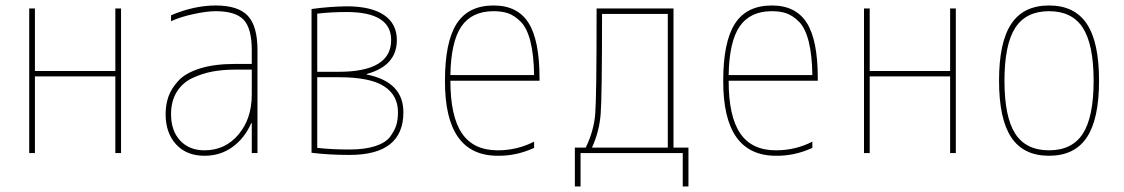

<svg xmlns="http://www.w3.org/2000/svg" viewBox="-20 -550 4040 690"><path d="M394.5 -519.5H415V0H394.5V-275.4H105.5V0H85V-519.5H105.5V-294.9H394.5Z M884.8 -107.4H882.8Q859.4 -53.7 815.9 -22Q772.5 9.8 714.8 9.8Q650.4 9.8 612.8 -31.2Q575.2 -72.3 575.2 -139.6Q575.2 -173.8 585.4 -203.1Q595.7 -232.4 621.6 -260.3Q647.5 -288.1 699.2 -304.2Q751 -320.3 825.2 -320.3H884.8V-370.1Q884.8 -447.3 856 -478.5Q827.1 -509.8 754.9 -509.8Q723.6 -509.8 675.8 -499.5Q627.9 -489.3 594.7 -473.6V-495.1Q677.7 -530.3 754.9 -530.3Q835.9 -530.3 870.6 -493.2Q905.3 -456.1 905.3 -370.1V0H884.8ZM884.8 -299.8H825.2Q781.2 -299.8 744.1 -293Q707 -286.1 671.4 -269.5Q635.7 -252.9 615.2 -219.7Q594.7 -186.5 594.7 -139.6Q594.7 -80.1 627.4 -44.9Q660.2 -9.8 714.8 -9.8Q789.1 -9.8 836.9 -66.4Q884.8 -123 884.8 -210Z M1385.7 -406.2Q1385.7 -506.8 1225.6 -506.8Q1169.9 -506.8 1120.1 -501V-292H1197.3Q1385.7 -292 1385.7 -406.2ZM1429.7 -146.5Q1429.7 6.8 1236.3 6.8Q1162.1 6.8 1099.6 -1V-517.6Q1163.1 -526.4 1225.6 -527.3Q1313.5 -527.3 1359.9 -496.1Q1406.2 -464.8 1406.2 -406.2Q1406.2 -313.5 1297.9 -284.2V-282.2Q1429.7 -255.9 1429.7 -146.5ZM1410.2 -146.5Q1410.2 -208 1359.9 -240.2Q1309.6 -272.5 1197.3 -272.5H1120.1V-18.6Q1171.9 -12.7 1236.3 -12.7Q1291 -12.7 1328.6 -24.9Q1366.2 -37.1 1382.3 -59.1Q1398.4 -81.1 1404.3 -100.6Q1410.2 -120.1 1410.2 -146.5Z M1753.9 -530.3Q1839.8 -530.3 1879.4 -467.8Q1918.9 -405.3 1918.9 -269.5V-259.8H1598.6Q1598.6 -131.8 1640.1 -70.8Q1681.6 -9.8 1768.6 -9.8Q1838.9 -9.8 1899.4 -41V-18.6Q1835.9 10.7 1768.6 9.8Q1578.1 9.8 1579.1 -259.8Q1579.1 -399.4 1621.1 -464.8Q1663.1 -530.3 1753.9 -530.3ZM1598.6 -280.3H1899.4Q1898.4 -352.5 1886.2 -400.9Q1874 -449.2 1851.6 -471.7Q1829.1 -494.1 1806.6 -502Q1784.2 -509.8 1753.9 -509.8Q1675.8 -509.8 1638.2 -455.1Q1600.6 -400.4 1598.6 -280.3Z M2379.9 -19.5V-500H2143.6Q2143.6 -205.1 2138.7 -141.1Q2133.8 -77.1 2107.4 -19.5ZM2085 -19.5Q2114.3 -80.1 2119.1 -140.6Q2124 -201.2 2124 -500V-519.5H2400.4V-19.5H2454.1V120.1H2433.6V0H2066.4V120.1H2045.9V-19.5Z M2753.9 -530.3Q2839.8 -530.3 2879.4 -467.8Q2918.9 -405.3 2918.9 -269.5V-259.8H2598.6Q2598.6 -131.8 2640.1 -70.8Q2681.6 -9.8 2768.6 -9.8Q2838.9 -9.8 2899.4 -41V-18.6Q2835.9 10.7 2768.6 9.8Q2578.1 9.8 2579.1 -259.8Q2579.1 -399.4 2621.1 -464.8Q2663.1 -530.3 2753.9 -530.3ZM2598.6 -280.3H2899.4Q2898.4 -352.5 2886.2 -400.9Q2874 -449.2 2851.6 -471.7Q2829.1 -494.1 2806.6 -502Q2784.2 -509.8 2753.9 -509.8Q2675.8 -509.8 2638.2 -455.1Q2600.6 -400.4 2598.6 -280.3Z M3394.5 -519.5H3415V0H3394.5V-275.4H3105.5V0H3085V-519.5H3105.5V-294.9H3394.5Z M3628.4 -69.8Q3667 -9.8 3750 -9.8Q3833 -9.8 3871.6 -69.8Q3910.2 -129.9 3910.2 -259.8Q3910.2 -389.6 3871.6 -449.7Q3833 -509.8 3750 -509.8Q3667 -509.8 3628.4 -449.7Q3589.8 -389.6 3589.8 -259.8Q3589.8 -129.9 3628.4 -69.8ZM3885.7 -56.2Q3841.8 9.8 3750 9.8Q3658.2 9.8 3614.3 -56.2Q3570.3 -122.1 3570.3 -260.3Q3570.3 -398.4 3614.3 -464.4Q3658.2 -530.3 3750 -530.3Q3841.8 -530.3 3885.7 -464.4Q3929.7 -398.4 3929.7 -260.3Q3929.7 -122.1 3885.7 -56.2Z"/></svg>

Font: Mgen+ 1m thin
Style: Regular
Weight: 100
Designer: [Source Han Sans]
Ryoko NISHIZUKA  (kana & ideographs); Paul D. Hunt (Latin, Greek & Cyrillic); Wenlong ZHANG  (bopomofo
Version: Version 1.059.20150602